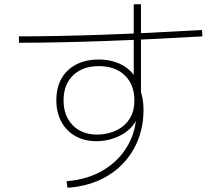

<svg xmlns="http://www.w3.org/2000/svg" viewBox="-20 -840 1040 903"><path d="M293 12Q390 5 464 -38.5Q538 -82 580 -154Q622 -226 622 -317V-340L638 -328Q633 -290 613.5 -261.5Q594 -233 565 -214Q536 -195 502 -185.5Q468 -176 434 -176Q377 -176 334.5 -200Q292 -224 268.5 -267.5Q245 -311 245 -368Q245 -428 269 -470.5Q293 -513 338 -536.5Q383 -560 444 -560Q514 -560 564.5 -528.5Q615 -497 633 -440L609 -429V-820H643V-387L638 -421Q647 -398 651 -373.5Q655 -349 655 -324Q655 -222 610 -141Q565 -60 484.5 -12Q404 36 297 43ZM437 -207Q466 -207 497 -215.5Q528 -224 554 -243Q580 -262 596 -292.5Q612 -323 612 -368Q612 -442 567 -485.5Q522 -529 445 -529Q369 -529 324 -486Q279 -443 279 -368Q279 -295 322 -251Q365 -207 437 -207ZM69 -669Q418 -669 930 -699L932 -669Q417 -639 69 -639Z"/></svg>

Font: M PLUS 2 ExtraLight
Style: Regular
Weight: 250
Designer: Coji Morishita
Foundry: UNDERFOREST DESIGN
Version: Version 1.001